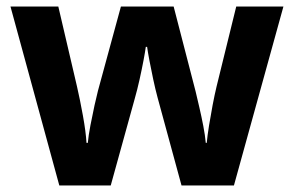

<svg xmlns="http://www.w3.org/2000/svg" viewBox="-20 -566 896 586"><path d="M461 -268Q454 -294 447.5 -324.5Q441 -355 436 -381.5Q431 -408 429 -423H425Q423 -408 418 -381.5Q413 -355 406 -323.5Q399 -292 391 -264L318 0H161L12 -546H158L215 -302Q224 -263 233 -213.5Q242 -164 244 -130H248Q250 -152 256 -183.5Q262 -215 268.5 -244.5Q275 -274 279 -289L349 -546H510L577 -287Q582 -266 588.5 -238Q595 -210 600.5 -181.5Q606 -153 608 -130H611Q613 -152 618 -183Q623 -214 629 -245.5Q635 -277 641 -302L701 -546H845L694 0H534Z"/></svg>

Font: Noto Sans Syriac
Style: Bold
Weight: 700
Designer: Patrick Giasson and the Monotype Design Team
Foundry: Monotype Imaging Inc.
Version: Version 3.000; ttfautohint (v1.8.4.7-5d5b)